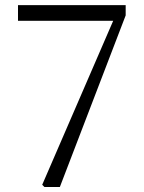

<svg xmlns="http://www.w3.org/2000/svg" viewBox="-20 -746 575 766"><path d="M51.8 -725.6H481.4V-684.6L218.8 0H157.2L148.4 -8.8L431.6 -663.1H51.8Z"/></svg>

Font: Bpmf Zihi Serif Light
Style: Light
Weight: 300
Foundry: But Ko
Version: Version 1.320